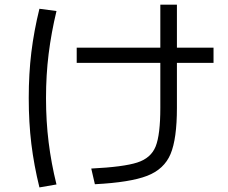

<svg xmlns="http://www.w3.org/2000/svg" viewBox="-20 -775 978 825"><path d="M668.9 -311.5V-754.9H740.2V-311.5Q740.2 -178.7 712.9 -113.3Q685.5 -47.9 612.3 -19.5Q539.1 8.8 387.7 16.6L372.1 -50.8Q510.7 -57.6 569.8 -76.7Q628.9 -95.7 648.9 -146Q668.9 -196.3 668.9 -311.5ZM309.6 -570.3H897.5V-504.9H309.6ZM103.5 -353.5Q103.5 -458 114.7 -550.3Q126 -642.6 149.4 -737.3L222.7 -727.5Q200.2 -633.8 189 -543.5Q177.7 -453.1 177.7 -353.5Q177.7 -253.9 189 -163.6Q200.2 -73.2 222.7 17.6L149.4 30.3Q126 -64.5 114.7 -156.7Q103.5 -249 103.5 -353.5Z"/></svg>

Font: WEMIX Pretendard Variable
Style: Regular
Weight: 400
Designer: Base glyphs from Inter by Rasmus Andersson; Hangeul glyphs from Noto Sans CJK(Source Han Sans) by Jang Soo-young and Kan
Foundry: Kil Hyung-jin
Version: Version 1.000;Glyphs 3.2 (3208)